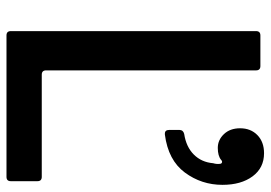

<svg xmlns="http://www.w3.org/2000/svg" viewBox="-138 -676 814 577"><g transform="rotate(90 268.5 -387.0)"><path d="M86 0Q73 0 73 -13V-750Q73 -763 86 -763H178Q191 -763 191 -750V-119Q191 -106 204 -106H511Q524 -106 524 -93V-13Q524 0 511 0ZM381 -476Q370 -476 370 -489V-520Q370 -531 382 -534Q421 -540 444 -563Q467 -586 470 -621Q473 -631 472 -640Q472 -646 468 -647.5Q464 -649 460 -645Q448 -635 424 -635Q400 -635 382.5 -653.5Q365 -672 365 -702Q365 -734 385.5 -754Q406 -774 440 -774Q484 -774 509.5 -739.5Q535 -705 535 -649Q535 -586 498 -536Q461 -486 384 -476Z"/></g></svg>

Font: Open Sauce Two Medium
Style: Regular
Weight: 500
Designer: Alfredo Marco Pradil
Foundry: Creative Sauce Fz LLC
Version: Version 1.477